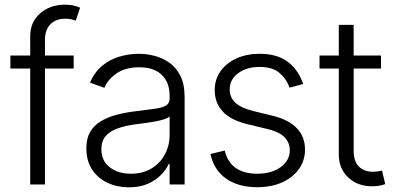

<svg xmlns="http://www.w3.org/2000/svg" viewBox="-20 -781 1678 813"><path d="M292 -545.9V-490.7H23.9V-545.9ZM107.9 0V-625.5Q107.9 -669.9 128.4 -700Q148.9 -730 181.9 -745.6Q214.8 -761.2 251.5 -761.2Q276.9 -761.2 293.5 -757.1Q310.1 -752.9 319.3 -748.5L300.8 -693.4Q293.5 -696.3 283.4 -699Q273.4 -701.7 257.3 -701.7Q216.3 -701.7 193.4 -678.2Q170.4 -654.8 170.4 -611.8V0Z M525.4 12.2Q476.1 12.2 435.1 -7.1Q394 -26.4 369.9 -63.2Q345.7 -100.1 345.7 -152.8Q345.7 -193.4 360.8 -220.7Q376 -248 404.3 -265.9Q432.6 -283.7 470.9 -294.2Q509.3 -304.7 555.7 -310.1Q601.6 -315.9 633.3 -320.1Q665 -324.2 681.6 -333.5Q698.2 -342.8 698.2 -363.3V-376Q698.2 -432.1 665 -464.1Q631.8 -496.1 569.8 -496.1Q510.7 -496.1 473.6 -470.2Q436.5 -444.3 421.9 -409.2L361.3 -431.2Q379.9 -475.6 412.6 -502.4Q445.3 -529.3 485.8 -541.3Q526.4 -553.2 567.9 -553.2Q599.1 -553.2 632.8 -544.9Q666.5 -536.6 695.8 -516.6Q725.1 -496.6 743.4 -460.7Q761.7 -424.8 761.7 -370.1V0H698.2V-86.4H694.3Q683.6 -62.5 661.1 -39.8Q638.7 -17.1 605 -2.4Q571.3 12.2 525.4 12.2ZM534.2 -45.4Q584.5 -45.4 621.3 -67.6Q658.2 -89.8 678.2 -127.4Q698.2 -165 698.2 -209.5V-288.1Q690.9 -281.2 674.6 -275.9Q658.2 -270.5 637 -266.6Q615.7 -262.7 594 -259.8Q572.3 -256.8 555.7 -254.9Q509.8 -249 476.8 -236.8Q443.8 -224.6 426.5 -203.6Q409.2 -182.6 409.2 -149.4Q409.2 -100.1 444.6 -72.8Q480 -45.4 534.2 -45.4Z M1263.7 -425.3 1206.1 -409.7Q1193.4 -446.3 1163.8 -471.9Q1134.3 -497.6 1079.1 -497.6Q1023.9 -497.6 988.3 -470.9Q952.6 -444.3 952.6 -402.8Q952.6 -368.2 976.8 -345.9Q1001 -323.7 1051.8 -311L1134.3 -291Q1202.6 -273.9 1237.1 -238Q1271.5 -202.1 1271.5 -147.5Q1271.5 -101.6 1245.8 -65.4Q1220.2 -29.3 1174.8 -8.8Q1129.4 11.7 1069.3 11.7Q989.3 11.7 937.5 -24.7Q885.7 -61 871.1 -128.9L931.6 -143.6Q942.9 -95.2 977.5 -70.3Q1012.2 -45.4 1068.4 -45.4Q1130.9 -45.4 1168.9 -73.7Q1207 -102.1 1207 -144Q1207 -211.4 1117.7 -233.4L1028.8 -254.9Q957.5 -272 923.3 -308.6Q889.2 -345.2 889.2 -399.9Q889.2 -444.8 913.8 -479.5Q938.5 -514.2 981.4 -533.7Q1024.4 -553.2 1079.1 -553.2Q1154.3 -553.2 1199.2 -518.8Q1244.1 -484.4 1263.7 -425.3Z M1593.3 -545.9V-490.7H1333V-545.9ZM1414.6 -675.8H1477.5V-142.6Q1477.5 -98.1 1499.5 -75.9Q1521.5 -53.7 1560.5 -53.7Q1569.3 -53.7 1578.4 -54.9Q1587.4 -56.2 1597.7 -58.6L1611.3 -1.5Q1600.1 2.9 1585.4 5.4Q1570.8 7.8 1555.2 7.8Q1494.6 7.8 1454.6 -29.5Q1414.6 -66.9 1414.6 -127.4Z"/></svg>

Font: Inter Tight Light
Style: Regular
Weight: 300
Designer: Rasmus Andersson
Foundry: rsms
Version: Version 3.004